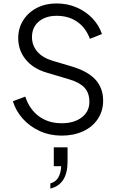

<svg xmlns="http://www.w3.org/2000/svg" viewBox="-20 -777 686 1117"><path d="M55 -188 127 -215Q152 -140 207 -100Q262 -60 339 -60Q411 -60 455.5 -94Q500 -128 500 -184Q500 -237 471 -267.5Q442 -298 384 -315L250 -355Q172 -378 129 -431.5Q86 -485 86 -555Q86 -613 115 -659Q144 -705 194.5 -731Q245 -757 309 -757Q373 -757 427.5 -733Q482 -709 519.5 -668.5Q557 -628 573 -579L503 -551Q479 -616 429 -650.5Q379 -685 310 -685Q245 -685 205.5 -651.5Q166 -618 166 -561Q166 -514 196 -478Q226 -442 284 -424L402 -389Q491 -362 535.5 -313.5Q580 -265 580 -191Q580 -132 549.5 -85.5Q519 -39 464 -13.5Q409 12 339 12Q270 12 211.5 -14.5Q153 -41 112.5 -86.5Q72 -132 55 -188ZM336 190H293V80H373V164Q373 229 348 268.5Q323 308 273 320V290Q303 282 318.5 256.5Q334 231 336 190Z"/></svg>

Font: Trafiko Sans Variable
Style: Regular
Weight: 400
Designer: Gumpita Rahayu / Trafiko
Foundry: Tokotype / Trafiko
Version: Version 0.001;FEAKit 1.0